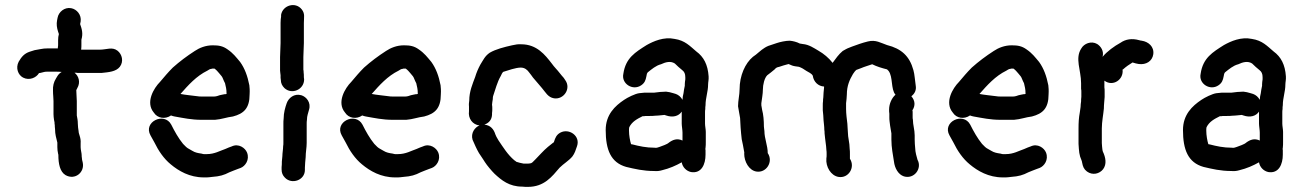

<svg xmlns="http://www.w3.org/2000/svg" viewBox="-20 -678 5102 750"><path d="M189 -283V-232C189 -225 190 -217 191 -210L193 -200C193 -197 193 -193 194 -189C194 -186 194 -181 195 -174C195 -152 200 -139 204 -121V-103C204 -95 205 -86 207 -77C208 -75 208 -73 208 -72C208 -39 214 -7 236 6C273 27 312 -5 303 -44C302 -49 300 -54 300 -60C299 -65 299 -69 299 -72C299 -80 295 -93 295 -103V-118C296 -129 294 -139 291 -148C289 -155 287 -160 287 -166C286 -170 286 -175 285 -180C285 -183 284 -192 284 -195C284 -207 282 -217 280 -227V-283C280 -299 278 -309 278 -326L282 -334C295 -356 288 -381 271 -394C276 -394 280 -394 284 -393H376C405 -396 433 -398 448 -417C464 -438 457 -466 439 -480C418 -496 397 -484 370 -484H297C298 -491 298 -498 298 -505V-523C305 -547 300 -564 293 -584L295 -594C299 -620 280 -642 258 -646C232 -651 209 -631 205 -609L203 -599C200 -584 202 -569 207 -554L210 -545C208 -538 207 -530 207 -521V-505C207 -501 207 -497 206 -493V-489H167C156 -489 146 -488 137 -486L115 -482C108 -480 102 -478 96 -476C75 -469 64 -456 53 -437C40 -412 51 -385 70 -375C95 -362 122 -375 132 -392C133 -393 135 -393 137 -393L153 -397C156 -398 161 -398 167 -398H195C204 -398 212 -398 221 -397C214 -393 209 -388 205 -382L199 -372C190 -358 186 -342 187 -324C187 -306 189 -298 189 -283Z M568 -149 583 -122C599 -89 620 -58 647 -36C678 -10 721 15 776 15H788C793 15 800 14 809 13C838 11 855 6 876 -5C890 -11 894 -12 909 -18L920 -22C938 -29 956 -54 945 -82C938 -100 912 -119 885 -106L874 -102C868 -99 863 -97 860 -96C839 -89 818 -76 788 -76H776C774 -76 771 -77 767 -78C753 -80 742 -82 731 -89L717 -97C714 -98 711 -101 707 -104L695 -116C677 -138 662 -165 649 -191C622 -242 538 -202 568 -149ZM685 -311C715 -345 747 -381 790 -402C795 -405 800 -409 806 -409C807 -410 809 -410 811 -410H818C826 -404 830 -399 836 -392L846 -380C847 -379 848 -377 849 -375L855 -361L859 -353C862 -338 865 -332 865 -311C862 -310 859 -310 857 -310C850 -309 844 -307 838 -306C833 -304 824 -301 817 -301H766C761 -301 756 -301 752 -302C730 -305 705 -307 685 -311ZM648 -227C653 -225 657 -224 662 -223C696 -217 728 -210 766 -210H820C846 -212 865 -220 890 -223C932 -234 955 -255 955 -309C956 -325 955 -337 954 -345C947 -381 936 -411 918 -436C902 -455 891 -470 869 -485C851 -498 835 -501 811 -501C783 -501 759 -491 741 -479C710 -459 682 -438 655 -414C636 -395 622 -378 605 -358C581 -334 547 -278 581 -238C595 -216 625 -211 648 -227Z M1083 -68C1082 -61 1082 -54 1081 -47C1081 -39 1081 -32 1080 -25V-16C1080 -3 1084 7 1093 16C1120 44 1171 26 1171 -14V-23C1171 -35 1173 -51 1174 -64C1174 -84 1178 -100 1178 -120V-194C1178 -199 1178 -204 1179 -210C1179 -226 1184 -236 1187 -249C1196 -277 1177 -300 1157 -306C1129 -314 1107 -295 1100 -275C1094 -258 1088 -237 1088 -215C1087 -208 1087 -201 1087 -194V-121C1087 -116 1087 -111 1086 -107C1086 -95 1083 -80 1083 -68ZM1074 -455V-402C1075 -395 1075 -389 1076 -384V-374L1077 -366C1077 -353 1082 -343 1091 -334C1120 -307 1168 -328 1168 -368L1167 -376C1167 -383 1167 -390 1166 -396C1166 -399 1166 -402 1165 -406V-455C1165 -471 1167 -494 1167 -510V-588C1167 -611 1172 -624 1159 -641C1134 -673 1084 -657 1078 -620V-613C1077 -607 1076 -599 1076 -589V-510C1076 -494 1074 -471 1074 -455Z M1315 -149 1330 -122C1346 -89 1367 -58 1394 -36C1425 -10 1468 15 1523 15H1535C1540 15 1547 14 1556 13C1585 11 1602 6 1623 -5C1637 -11 1641 -12 1656 -18L1667 -22C1685 -29 1703 -54 1692 -82C1685 -100 1659 -119 1632 -106L1621 -102C1615 -99 1610 -97 1607 -96C1586 -89 1565 -76 1535 -76H1523C1521 -76 1518 -77 1514 -78C1500 -80 1489 -82 1478 -89L1464 -97C1461 -98 1458 -101 1454 -104L1442 -116C1424 -138 1409 -165 1396 -191C1369 -242 1285 -202 1315 -149ZM1432 -311C1462 -345 1494 -381 1537 -402C1542 -405 1547 -409 1553 -409C1554 -410 1556 -410 1558 -410H1565C1573 -404 1577 -399 1583 -392L1593 -380C1594 -379 1595 -377 1596 -375L1602 -361L1606 -353C1609 -338 1612 -332 1612 -311C1609 -310 1606 -310 1604 -310C1597 -309 1591 -307 1585 -306C1580 -304 1571 -301 1564 -301H1513C1508 -301 1503 -301 1499 -302C1477 -305 1452 -307 1432 -311ZM1395 -227C1400 -225 1404 -224 1409 -223C1443 -217 1475 -210 1513 -210H1567C1593 -212 1612 -220 1637 -223C1679 -234 1702 -255 1702 -309C1703 -325 1702 -337 1701 -345C1694 -381 1683 -411 1665 -436C1649 -455 1638 -470 1616 -485C1598 -498 1582 -501 1558 -501C1530 -501 1506 -491 1488 -479C1457 -459 1429 -438 1402 -414C1383 -395 1369 -378 1352 -358C1328 -334 1294 -278 1328 -238C1342 -216 1372 -211 1395 -227Z M1812 -244C1808 -215 1826 -191 1853 -188C1835 -181 1818 -158 1826 -132C1834 -114 1841 -97 1851 -80L1863 -62C1866 -57 1870 -52 1874 -45C1883 -31 1900 -11 1912 1C1939 26 1969 51 2020 51C2027 52 2035 52 2042 52C2106 52 2136 12 2166 -23C2182 -39 2202 -50 2216 -67C2225 -79 2229 -92 2234 -107C2248 -147 2203 -178 2169 -160C2154 -152 2149 -140 2144 -124V-123C2143 -122 2142 -121 2140 -120C2134 -115 2127 -110 2120 -104C2101 -88 2088 -72 2071 -55L2060 -44C2056 -42 2056 -40 2051 -40C2048 -39 2045 -39 2042 -39H2025C2014 -41 2006 -43 1997 -46C1995 -48 1992 -50 1989 -52C1963 -74 1946 -102 1927 -130L1919 -144C1917 -148 1916 -151 1915 -153C1909 -173 1896 -189 1872 -191C1891 -198 1901 -211 1902 -230V-236C1903 -242 1903 -248 1903 -253C1903 -258 1903 -264 1902 -269C1902 -275 1904 -283 1905 -291C1905 -294 1905 -298 1906 -302C1915 -328 1922 -357 1936 -381C1938 -385 1943 -398 1948 -398C1964 -403 1995 -414 2014 -414C2030 -414 2040 -405 2047 -395C2052 -389 2057 -382 2062 -375C2074 -360 2086 -348 2097 -334C2111 -318 2120 -298 2144 -294C2182 -288 2212 -332 2188 -365L2182 -374C2177 -380 2171 -386 2166 -393C2157 -405 2145 -416 2136 -429C2109 -464 2077 -505 2016 -505C2005 -506 1993 -504 1980 -501C1949 -494 1917 -486 1893 -472C1874 -459 1868 -444 1856 -425C1848 -410 1841 -394 1836 -377C1826 -350 1813 -321 1813 -285C1812 -278 1811 -270 1812 -262Z M2535 -316H2497L2477 -314C2461 -312 2431 -297 2418 -288C2382 -264 2346 -230 2346 -170C2346 -93 2366 -43 2426 -26C2460 -18 2493 -10 2535 -10C2546 -9 2556 -10 2566 -13C2595 -20 2620 -31 2643 -44C2646 -25 2661 -10 2679 -6C2720 1 2736 -36 2736 -74V-92C2735 -94 2735 -97 2736 -101C2737 -108 2737 -116 2737 -124V-163C2737 -172 2734 -186 2734 -195V-238C2734 -243 2734 -247 2735 -252C2735 -257 2735 -262 2736 -267C2736 -296 2746 -320 2746 -348C2746 -357 2749 -367 2748 -380C2745 -425 2729 -456 2700 -477C2675 -498 2656 -520 2615 -526C2573 -535 2533 -517 2506 -502C2462 -474 2424 -452 2415 -390C2406 -351 2452 -322 2485 -345C2498 -354 2502 -364 2505 -380L2507 -390C2508 -391 2508 -391 2508 -392C2509 -394 2510 -395 2511 -396C2525 -407 2542 -422 2562 -427C2579 -435 2599 -441 2616 -430C2624 -422 2636 -411 2645 -404C2653 -398 2657 -390 2657 -376V-368C2656 -361 2655 -355 2655 -349V-343L2652 -328L2650 -314C2648 -306 2646 -296 2646 -288C2640 -299 2631 -307 2620 -311L2610 -314C2601 -317 2591 -319 2582 -320C2570 -320 2547 -318 2535 -316ZM2646 -160V-129C2625 -139 2608 -132 2593 -121C2586 -114 2566 -108 2556 -104C2552 -103 2544 -99 2537 -101C2504 -101 2477 -107 2450 -114C2449 -114 2447 -114 2445 -115C2441 -128 2437 -149 2437 -168C2437 -173 2437 -177 2438 -181C2449 -203 2468 -213 2490 -224C2494 -224 2498 -224 2502 -225H2518C2525 -225 2532 -225 2539 -226C2546 -226 2555 -227 2565 -228C2568 -228 2572 -229 2575 -229H2576C2577 -229 2579 -228 2582 -227C2608 -218 2631 -224 2643 -242V-195C2643 -186 2646 -170 2646 -160Z M3553 -133V-149C3553 -171 3546 -190 3546 -211C3545 -214 3545 -217 3545 -221V-240C3545 -242 3545 -244 3544 -247C3556 -265 3555 -285 3540 -302C3554 -313 3560 -327 3557 -344C3554 -362 3553 -387 3548 -404C3533 -459 3501 -488 3445 -502C3421 -510 3401 -524 3370 -516C3349 -511 3327 -503 3308 -496L3298 -492C3289 -489 3281 -484 3272 -479C3256 -466 3244 -448 3232 -432V-433C3217 -452 3198 -468 3177 -480C3160 -490 3140 -504 3116 -506L3104 -508C3093 -514 3077 -518 3065 -519C3049 -519 3027 -514 3015 -510L2997 -504C2986 -501 2976 -497 2968 -492C2951 -482 2937 -466 2921 -456C2891 -431 2869 -383 2869 -329C2869 -308 2863 -285 2863 -263C2865 -248 2869 -231 2871 -217C2871 -205 2873 -192 2873 -180L2875 -156C2876 -140 2878 -128 2882 -112L2886 -90C2887 -85 2888 -81 2887 -78C2887 -46 2906 -13 2934 -8C2973 -1 3002 -46 2979 -80C2979 -109 2966 -137 2966 -166C2965 -171 2965 -177 2964 -184C2964 -207 2962 -231 2957 -249L2955 -261C2954 -264 2954 -267 2954 -270V-275C2956 -292 2960 -311 2960 -328C2960 -347 2966 -373 2977 -384C2988 -392 2995 -398 3006 -407C3011 -413 3014 -415 3024 -417C3039 -422 3042 -423 3057 -427C3058 -427 3059 -427 3060 -428C3070 -423 3079 -420 3087 -419L3101 -417C3112 -413 3120 -408 3130 -401C3138 -396 3151 -391 3155 -382C3158 -359 3176 -341 3199 -340V-336C3198 -326 3196 -308 3196 -297C3195 -292 3195 -288 3195 -283C3194 -278 3194 -272 3194 -266V-247C3195 -235 3197 -221 3197 -208C3198 -195 3200 -184 3200 -171C3201 -166 3201 -162 3201 -157C3202 -150 3202 -144 3203 -138L3205 -122C3206 -112 3208 -103 3208 -93C3209 -88 3209 -82 3209 -74C3209 -69 3209 -64 3208 -59C3205 -26 3226 8 3255 13C3294 20 3322 -24 3300 -58V-75C3300 -84 3300 -91 3299 -97C3299 -121 3292 -140 3292 -162C3292 -174 3290 -182 3290 -195C3288 -212 3285 -234 3285 -252V-275C3287 -286 3287 -297 3288 -309C3288 -343 3299 -367 3312 -389C3314 -392 3323 -406 3328 -406L3344 -412C3355 -417 3376 -423 3387 -427C3405 -418 3425 -412 3445 -407L3448 -404L3451 -401C3469 -377 3459 -330 3478 -308C3464 -296 3453 -273 3453 -250C3453 -245 3453 -239 3454 -234V-221C3454 -215 3454 -209 3455 -203L3457 -187C3459 -176 3460 -168 3462 -157V-133C3462 -102 3468 -73 3472 -47C3475 -21 3489 4 3511 11C3551 23 3583 -20 3564 -54C3561 -64 3555 -85 3555 -99C3554 -110 3553 -121 3553 -133Z M3689 -149 3704 -122C3720 -89 3741 -58 3768 -36C3799 -10 3842 15 3897 15H3909C3914 15 3921 14 3930 13C3959 11 3976 6 3997 -5C4011 -11 4015 -12 4030 -18L4041 -22C4059 -29 4077 -54 4066 -82C4059 -100 4033 -119 4006 -106L3995 -102C3989 -99 3984 -97 3981 -96C3960 -89 3939 -76 3909 -76H3897C3895 -76 3892 -77 3888 -78C3874 -80 3863 -82 3852 -89L3838 -97C3835 -98 3832 -101 3828 -104L3816 -116C3798 -138 3783 -165 3770 -191C3743 -242 3659 -202 3689 -149ZM3806 -311C3836 -345 3868 -381 3911 -402C3916 -405 3921 -409 3927 -409C3928 -410 3930 -410 3932 -410H3939C3947 -404 3951 -399 3957 -392L3967 -380C3968 -379 3969 -377 3970 -375L3976 -361L3980 -353C3983 -338 3986 -332 3986 -311C3983 -310 3980 -310 3978 -310C3971 -309 3965 -307 3959 -306C3954 -304 3945 -301 3938 -301H3887C3882 -301 3877 -301 3873 -302C3851 -305 3826 -307 3806 -311ZM3769 -227C3774 -225 3778 -224 3783 -223C3817 -217 3849 -210 3887 -210H3941C3967 -212 3986 -220 4011 -223C4053 -234 4076 -255 4076 -309C4077 -325 4076 -337 4075 -345C4068 -381 4057 -411 4039 -436C4023 -455 4012 -470 3990 -485C3972 -498 3956 -501 3932 -501C3904 -501 3880 -491 3862 -479C3831 -459 3803 -438 3776 -414C3757 -395 3743 -378 3726 -358C3702 -334 3668 -278 3702 -238C3716 -216 3746 -211 3769 -227Z M4365 -406C4366 -407 4366 -407 4367 -407C4379 -418 4391 -426 4404 -434C4413 -431 4421 -429 4428 -428C4457 -424 4481 -439 4485 -466C4489 -496 4466 -515 4440 -519C4437 -519 4434 -520 4430 -521C4402 -529 4377 -525 4357 -511C4333 -498 4304 -477 4287 -456C4293 -479 4280 -497 4266 -506C4242 -520 4214 -507 4204 -489C4178 -450 4203 -404 4203 -353V-331C4204 -327 4204 -323 4204 -319V-300C4203 -293 4203 -287 4203 -282C4202 -275 4201 -267 4201 -260L4198 -239C4194 -218 4193 -199 4193 -176V-116C4195 -87 4195 -73 4205 -51C4206 -48 4207 -45 4207 -43C4210 -27 4214 -17 4226 -8C4248 8 4275 1 4289 -17C4304 -37 4299 -63 4288 -86C4287 -90 4286 -93 4286 -96C4285 -101 4285 -109 4284 -119V-176C4284 -203 4290 -231 4292 -254C4292 -270 4294 -282 4295 -299V-319C4295 -326 4295 -332 4294 -337V-363C4327 -338 4370 -367 4365 -406Z M4790 -316H4752L4732 -314C4716 -312 4686 -297 4673 -288C4637 -264 4601 -230 4601 -170C4601 -93 4621 -43 4681 -26C4715 -18 4748 -10 4790 -10C4801 -9 4811 -10 4821 -13C4850 -20 4875 -31 4898 -44C4901 -25 4916 -10 4934 -6C4975 1 4991 -36 4991 -74V-92C4990 -94 4990 -97 4991 -101C4992 -108 4992 -116 4992 -124V-163C4992 -172 4989 -186 4989 -195V-238C4989 -243 4989 -247 4990 -252C4990 -257 4990 -262 4991 -267C4991 -296 5001 -320 5001 -348C5001 -357 5004 -367 5003 -380C5000 -425 4984 -456 4955 -477C4930 -498 4911 -520 4870 -526C4828 -535 4788 -517 4761 -502C4717 -474 4679 -452 4670 -390C4661 -351 4707 -322 4740 -345C4753 -354 4757 -364 4760 -380L4762 -390C4763 -391 4763 -391 4763 -392C4764 -394 4765 -395 4766 -396C4780 -407 4797 -422 4817 -427C4834 -435 4854 -441 4871 -430C4879 -422 4891 -411 4900 -404C4908 -398 4912 -390 4912 -376V-368C4911 -361 4910 -355 4910 -349V-343L4907 -328L4905 -314C4903 -306 4901 -296 4901 -288C4895 -299 4886 -307 4875 -311L4865 -314C4856 -317 4846 -319 4837 -320C4825 -320 4802 -318 4790 -316ZM4901 -160V-129C4880 -139 4863 -132 4848 -121C4841 -114 4821 -108 4811 -104C4807 -103 4799 -99 4792 -101C4759 -101 4732 -107 4705 -114C4704 -114 4702 -114 4700 -115C4696 -128 4692 -149 4692 -168C4692 -173 4692 -177 4693 -181C4704 -203 4723 -213 4745 -224C4749 -224 4753 -224 4757 -225H4773C4780 -225 4787 -225 4794 -226C4801 -226 4810 -227 4820 -228C4823 -228 4827 -229 4830 -229H4831C4832 -229 4834 -228 4837 -227C4863 -218 4886 -224 4898 -242V-195C4898 -186 4901 -170 4901 -160Z"/></svg>

Font: Dictator
Style: Regular
Weight: 500
Version: Version MIL.1277